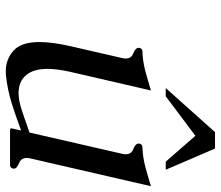

<svg xmlns="http://www.w3.org/2000/svg" viewBox="-70 -676 759 660"><g transform="rotate(90 310.0 -345.5)"><path d="M282.2 -535.2 433.6 -704.6H490.2L563 -535.2H535.2L446.3 -637.2L310.5 -535.2ZM524.4 -71.3Q522.5 -63.5 522.5 -57.6Q522.5 -38.1 539.6 -31.2Q559.6 -23.4 559.1 -13.2Q559.1 -11.7 559.1 -10.3Q556.6 0 546.4 0H427.7Q419.4 0 420.9 -6.3L428.2 -38.1Q398.9 -27.3 376.5 -19.5Q354 -11.7 335 -5.9Q286.1 9.3 236.8 14.2Q230 14.6 223.6 14.6Q183.1 14.6 152.8 -12.7Q124 -39.1 124 -101.6Q124 -145.5 138.2 -207.5L178.7 -383.8Q180.7 -391.1 180.7 -397.5Q180.7 -417 163.6 -423.3Q143.6 -431.2 144 -441.9Q144 -443.4 144 -444.8Q146.5 -455.1 156.7 -455.1Q189 -456.1 222.7 -464.8Q255.9 -473.6 290.5 -484.4L226.6 -207.5Q216.3 -162.6 216.3 -128.9Q216.3 -82 236.3 -57.1Q258.3 -29.3 299.3 -29.3Q322.8 -29.3 352.5 -38.6Q363.8 -42 381.8 -48.3Q399.9 -54.7 412.6 -59.1Q415 -60.1 421.4 -62Q427.7 -64 435.1 -66.9L507.8 -383.8Q509.8 -391.1 509.8 -397.5Q509.8 -417 492.7 -423.3Q472.7 -431.2 473.1 -441.9Q473.1 -443.4 473.1 -444.8Q475.6 -455.1 485.8 -455.1Q518.1 -456.1 551.8 -464.8Q585 -473.6 619.6 -484.4Z"/></g></svg>

Font: Caudex
Style: Italic
Weight: 400
Italic angle: -13°
Version: Version 1.04